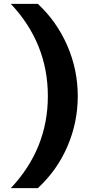

<svg xmlns="http://www.w3.org/2000/svg" viewBox="-20 -790 484 995"><path d="M228 -292Q228 -566 36 -770H176Q274 -679 328.5 -554Q383 -429 383 -292Q383 -155 329 -30.5Q275 94 176 185H36Q228 -19 228 -292Z"/></svg>

Font: Mplus 1p ExtraBold
Style: Regular
Weight: 800
Version: Version 1.061